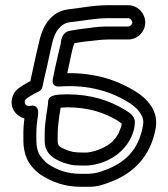

<svg xmlns="http://www.w3.org/2000/svg" viewBox="-20 -709 645 739"><path d="M165 -316C165 -302 160.1 -283.1 158.1 -265.7C155.9 -244 152 -221.9 152 -196V-167C152 -113.9 193.2 -96 217 -85.6C223.2 -82.9 229 -81 235.5 -79.6L248.1 -76C259.8 -72.6 278.1 -72 293 -72H318C318.8 -72 319.9 -72.1 320.5 -72.1C393.8 -79.5 450.5 -118.1 479.9 -170.9C488.4 -186.2 499 -210.9 499 -240C499 -265.2 472.3 -279 462.2 -285.3C403.4 -321.6 332.1 -346 237.6 -346C205 -344.8 165 -346.7 165 -316ZM213.4 -294.5C220.3 -295.1 228 -295.6 238.4 -296C322.1 -295.8 383.7 -274.9 435.3 -243.1C440.6 -239.4 446.2 -235.6 448.6 -233.4C447.3 -222 442.2 -210 435.5 -194C430 -184.4 419.6 -171.1 410.8 -162.1C391.3 -145.1 352.6 -126.1 316.7 -122H293C283.1 -122 270 -123 260.4 -124.4L247.9 -128C243.8 -129.2 243 -128.8 237 -131.4C209.8 -143.3 202 -145.6 202 -167V-196C202 -216.5 205.4 -236.8 207.9 -260.3C208.7 -267.9 211.2 -278.4 213.4 -294.5ZM249.7 -590.7C213.9 -585 213.9 -542.1 213.6 -540.5C206.7 -514.6 200.2 -482 193.6 -454.5L183.5 -406.1C183 -403.4 175.7 -373.6 209.8 -376.1C323.1 -384.2 411.5 -355.5 479.4 -312C496.7 -300.7 508.7 -289.3 515.5 -279.7C530 -259 535.6 -247.8 528.6 -216.3C511.1 -134.7 466.4 -87.6 394.9 -58.3C358.5 -44.6 352.1 -42 320.3 -40H292C236.9 -40 201.5 -54.8 167.2 -76.2C155.6 -83.4 133.9 -107.9 129.1 -118.6C123.7 -132.3 120 -146.9 120 -167V-198C120 -222.4 123.1 -244.9 126.7 -269.3C126.9 -270.5 127 -272.1 127 -273V-277C127 -283.1 125 -308 96.4 -301.4C76.2 -296.7 67.5 -320.3 82.7 -330.1L94.7 -338.1C102.4 -343.1 114.8 -350 130.2 -357.6C137 -361 141.9 -367.5 143.5 -374.9L151.3 -412.3C163 -457 172.1 -508.5 182.3 -548.9C192.4 -589.5 214.9 -618.4 247 -623.2C298.6 -628.4 344.6 -639 397 -639H473C480.7 -639 489 -630.9 489 -622.5C489 -614.7 481.6 -607 473 -607H397C371.3 -607 343.8 -605 321.3 -600.8L302.2 -598.8C281.3 -596.2 268.9 -593.9 249.7 -590.7ZM539 -622.5C539 -658.2 509.7 -689 473 -689H397C337.6 -689 288.5 -677.6 241.1 -672.8C177.6 -664.2 146 -610 133.7 -561.1C122.9 -517.8 111.4 -465.2 102.5 -423.2L97 -396.8C86.9 -391.6 75.5 -385.2 67.3 -379.9L55.3 -371.9C41.1 -362.8 30.7 -348 26.7 -331.4C17.5 -293.5 41.4 -261.8 73.9 -253C71.9 -236.9 70 -217.4 70 -198V-167C70 -139.8 75.5 -117.9 82.9 -99.4C93.9 -73.8 118.7 -47.3 140.8 -33.8C180 -9.3 227 10 292 10H321C358.8 10 378.5 1.3 413.1 -11.7C498.4 -46.4 556.6 -108.7 577.4 -205.7C586.4 -246 579.2 -279 556.1 -308.9C544.8 -324.7 527.8 -340.1 506.6 -354C436.6 -398.8 348.9 -428.9 239 -427.4L242.4 -443.5C250.5 -477.5 255.5 -514.2 266.3 -542.7C280.7 -545.2 290.7 -547 307.8 -549.2L327.5 -551.1C346.9 -553.1 371.9 -557 397 -557H473C508.8 -557 539 -586.2 539 -622.5Z"/></svg>

Font: HoneyBee
Style: Str
Weight: 700
Foundry: Cannot Into Space Fonts
Version: Version 0.89